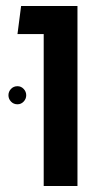

<svg xmlns="http://www.w3.org/2000/svg" viewBox="-20 -617 353 637"><path d="M125 0V-597H237V0ZM38 -504 50 -597H199V-504ZM38 -271Q25 -271 16.5 -280Q8 -289 8 -301Q8 -313 16.5 -322Q25 -331 38 -331Q50 -331 58.5 -322Q67 -313 67 -301Q67 -289 58.5 -280Q50 -271 38 -271Z"/></svg>

Font: Noto Sans Hebrew Thin Medium
Style: Regular
Weight: 500
Version: Version 3.001